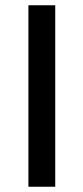

<svg xmlns="http://www.w3.org/2000/svg" viewBox="-20 -710 317 730"><path d="M88 0V-690H190V0Z"/></svg>

Font: Oxanium Medium
Style: Regular
Weight: 500
Designer: Severin Meyer
Version: Version 1.001